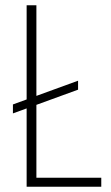

<svg xmlns="http://www.w3.org/2000/svg" viewBox="-20 -708 419 728"><path d="M29 -278V-312L276 -402V-368ZM81 0V-688H118V-34H364V0Z"/></svg>

Font: Saira Condensed Thin
Style: Regular
Weight: 250
Width: 3
Designer: Hector Gatti with collaboration of the Omnibus-Type team
Foundry: Omnibus-Type
Version: Version 1.101